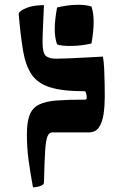

<svg xmlns="http://www.w3.org/2000/svg" viewBox="-20 -566 528 821"><path d="M347 -170Q346 -176 339 -176Q246 -176 193 -193Q140 -210 114.5 -248.5Q89 -287 78.5 -350Q68 -413 60 -504Q60 -511 63.5 -514.5Q67 -518 73 -522Q93 -534 116.5 -539Q140 -544 168 -544Q166 -500 164 -456Q162 -412 162 -386Q162 -340 175.5 -327.5Q189 -315 221 -315Q239 -315 273 -316.5Q307 -318 346.5 -320Q386 -322 420 -324Q424 -304 425.5 -271.5Q427 -239 427.5 -206Q428 -173 428 -152Q428 -114 423 -79Q418 -44 403.5 -22Q389 0 360 0Q336 0 328 0Q320 0 319.5 0Q319 0 319 0Q319 0 310.5 0Q302 0 277.5 0Q253 0 204 0Q190 0 183 17Q176 34 173 80Q170 126 168 214Q168 222 159 226.5Q150 231 139 233Q128 235 121 235Q109 169 102 117.5Q95 66 95 8Q95 -45 107 -75Q119 -105 147.5 -119Q176 -133 224 -136.5Q272 -140 345 -140Q351 -140 351 -150Q351 -154 350 -159.5Q349 -165 347 -170ZM224 -376Q214 -405 214 -442Q214 -479 224 -534Q270 -545 309.5 -545.5Q349 -546 371 -538Q390 -484 371 -380Q328 -370 286 -369.5Q244 -369 224 -376Z"/></svg>

Font: Ruwudu
Style: Bold
Weight: 700
Designer: Becca Hirsbrunner Spalinger
Foundry: SIL International
Version: Version 3.000